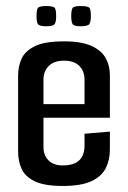

<svg xmlns="http://www.w3.org/2000/svg" viewBox="-20 -612 424 636"><path d="M188 4Q126 4 94 -12Q62 -28 51 -54Q40 -80 40 -109V-362Q40 -392 51.5 -417.5Q63 -443 95.5 -459Q128 -475 192 -475Q251 -475 284 -459.5Q317 -444 330.5 -419Q344 -394 344 -363V-261L260 -256V-348Q260 -376 243 -393.5Q226 -411 192 -411Q159 -411 141.5 -393.5Q124 -376 124 -348V-125Q124 -97 141 -80.5Q158 -64 187 -64Q225 -64 242.5 -81Q260 -98 260 -130V-169L344 -176V-116Q344 -83 330.5 -55.5Q317 -28 283 -12Q249 4 188 4ZM51 -222V-267H344V-222ZM247 -525Q224 -525 220 -533Q216 -541 216 -558Q216 -578 220 -585Q224 -592 247 -592Q273 -592 277 -585Q281 -578 281 -558Q281 -541 276.5 -533Q272 -525 247 -525ZM133 -525Q109 -525 105 -533Q101 -541 101 -558Q101 -578 105 -585Q109 -592 133 -592Q158 -592 162 -585Q166 -578 166 -558Q166 -541 161.5 -533Q157 -525 133 -525Z"/></svg>

Font: Smooch Sans Thin SemiBold
Style: Regular
Weight: 600
Version: Version 1.010